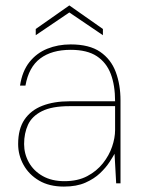

<svg xmlns="http://www.w3.org/2000/svg" viewBox="-20 -677 523 709"><path d="M216 12Q162 12 124.5 -10Q87 -32 67 -68Q47 -104 47 -145Q47 -201 70.5 -235.5Q94 -270 136.5 -286.5Q179 -303 237 -303H405Q405 -362 389 -404Q373 -446 337.5 -469.5Q302 -493 241 -493Q171 -493 128.5 -461Q86 -429 74 -361H54Q62 -414 88.5 -447.5Q115 -481 154.5 -497Q194 -513 241 -513Q310 -513 350 -485.5Q390 -458 407.5 -411Q425 -364 425 -306V0H409L403 -109Q397 -98 384 -78Q371 -58 349.5 -37.5Q328 -17 295.5 -2.5Q263 12 216 12ZM218 -8Q267 -8 302 -26.5Q337 -45 360 -74Q383 -103 394 -135.5Q405 -168 405 -197V-285H237Q172 -285 135 -266.5Q98 -248 83.5 -216.5Q69 -185 69 -145Q69 -109 86.5 -77.5Q104 -46 137.5 -27Q171 -8 218 -8ZM112 -547V-570L236 -657L360 -570V-547L236 -631Z"/></svg>

Font: DM Sans 17pt Thin
Style: Regular
Weight: 250
Version: Version 4.004;gftools[0.9.30]